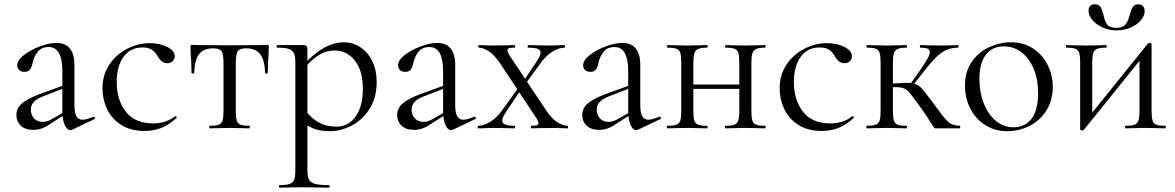

<svg xmlns="http://www.w3.org/2000/svg" viewBox="-20 -595 5448 890"><path d="M415 -54Q419 -54 420.5 -49.5Q422 -45 418 -43L315 6Q309 8 306 8Q293 8 283 -9.5Q273 -27 270 -57L218 -24Q194 -7 174.5 0Q155 7 134 7Q97 7 76.5 -12.5Q56 -32 56 -62Q56 -92 80 -114Q104 -136 159 -157L269 -197V-264Q269 -377 206 -377Q172 -377 154.5 -354.5Q137 -332 131 -303Q127 -284 119.5 -273Q112 -262 93 -262Q77 -262 68.5 -271Q60 -280 60 -292Q60 -316 91 -340Q122 -364 165 -380Q208 -396 242 -396Q283 -396 304 -370Q325 -344 325 -295V-108Q325 -73 334 -56.5Q343 -40 363 -40Q380 -40 413 -54ZM269 -71V-76V-183L176 -147Q149 -136 136 -121.5Q123 -107 123 -87Q123 -62 138 -46Q153 -30 179 -30Q199 -30 226 -46Z M455 -185Q455 -249 487.5 -296.5Q520 -344 570.5 -369.5Q621 -395 674 -395Q720 -395 755 -377.5Q790 -360 790 -334Q790 -321 780.5 -311.5Q771 -302 755 -302Q729 -302 711 -334Q699 -355 683.5 -365Q668 -375 640 -375Q584 -375 552.5 -331.5Q521 -288 521 -215Q521 -132 563 -77.5Q605 -23 690 -23Q750 -23 791 -56H793Q796 -56 798.5 -53Q801 -50 798 -48Q763 -16 728 -2Q693 12 650 12Q585 12 541 -16.5Q497 -45 476 -90Q455 -135 455 -185Z M952 -12Q980 -12 993.5 -17Q1007 -22 1011.5 -36.5Q1016 -51 1016 -81V-303Q1016 -344 1007 -357.5Q998 -371 968 -371Q924 -371 903 -344Q882 -317 880 -256Q879 -254 873.5 -254Q868 -254 868 -256L866 -316Q865 -327 864 -342.5Q863 -358 863 -378Q863 -384 864 -385.5Q865 -387 871 -387Q892 -387 908 -386L1042 -385L1179 -386Q1196 -387 1218 -387Q1224 -387 1225 -385.5Q1226 -384 1226 -378Q1226 -358 1225 -342.5Q1224 -327 1223 -316L1221 -256Q1221 -254 1215.5 -254Q1210 -254 1209 -256Q1207 -317 1186 -344Q1165 -371 1121 -371Q1091 -371 1082 -357.5Q1073 -344 1073 -303V-81Q1073 -51 1077.5 -36.5Q1082 -22 1095 -17Q1108 -12 1136 -12Q1138 -12 1138 -6Q1138 0 1136 0Q1110 0 1096 -1L1046 -2L993 -1Q978 0 952 0Q950 0 950 -6Q950 -12 952 -12Z M1726 -215Q1726 -140 1692 -88.5Q1658 -37 1608.5 -12Q1559 13 1511 13Q1479 13 1455 7.5Q1431 2 1405 -13V194Q1405 224 1412.5 238Q1420 252 1441 257.5Q1462 263 1505 263Q1508 263 1508 269Q1508 275 1505 275Q1470 275 1450 274L1378 273L1318 274Q1302 275 1276 275Q1273 275 1273 269Q1273 263 1276 263Q1308 263 1323 257.5Q1338 252 1343.5 238Q1349 224 1349 194V-305Q1349 -334 1342 -348.5Q1335 -363 1317.5 -368.5Q1300 -374 1265 -374Q1262 -374 1262 -380Q1262 -386 1265 -386H1386Q1398 -386 1401.5 -381Q1405 -376 1405 -360V-313Q1490 -399 1573 -399Q1614 -399 1649 -377Q1684 -355 1705 -313Q1726 -271 1726 -215ZM1662 -184Q1662 -267 1625 -314Q1588 -361 1531 -361Q1495 -361 1465 -344Q1435 -327 1405 -295V-71Q1432 -40 1464 -24Q1496 -8 1541 -8Q1594 -8 1628 -54.5Q1662 -101 1662 -184Z M2180 -54Q2184 -54 2185.5 -49.5Q2187 -45 2183 -43L2080 6Q2074 8 2071 8Q2058 8 2048 -9.5Q2038 -27 2035 -57L1983 -24Q1959 -7 1939.5 0Q1920 7 1899 7Q1862 7 1841.5 -12.5Q1821 -32 1821 -62Q1821 -92 1845 -114Q1869 -136 1924 -157L2034 -197V-264Q2034 -377 1971 -377Q1937 -377 1919.5 -354.5Q1902 -332 1896 -303Q1892 -284 1884.5 -273Q1877 -262 1858 -262Q1842 -262 1833.5 -271Q1825 -280 1825 -292Q1825 -316 1856 -340Q1887 -364 1930 -380Q1973 -396 2007 -396Q2048 -396 2069 -370Q2090 -344 2090 -295V-108Q2090 -73 2099 -56.5Q2108 -40 2128 -40Q2145 -40 2178 -54ZM2034 -71V-76V-183L1941 -147Q1914 -136 1901 -121.5Q1888 -107 1888 -87Q1888 -62 1903 -46Q1918 -30 1944 -30Q1964 -30 1991 -46Z M2611 0 2578 -1Q2567 -2 2547 -2L2483 -1Q2468 0 2443 0Q2441 0 2441 -6Q2441 -12 2443 -12Q2461 -12 2468.5 -14.5Q2476 -17 2476 -24Q2476 -33 2464 -51L2387 -167L2328 -80Q2308 -50 2308 -36Q2308 -24 2321.5 -18Q2335 -12 2365 -12Q2368 -12 2368 -6Q2368 0 2365 0Q2338 0 2325 -1L2265 -2L2228 -1Q2219 0 2197 0Q2194 0 2194 -6Q2194 -12 2197 -12Q2223 -12 2253.5 -31Q2284 -50 2309 -86L2378 -181L2297 -303Q2272 -340 2246 -357Q2220 -374 2200 -374Q2197 -374 2197 -380Q2197 -386 2200 -386Q2221 -386 2231 -385L2262 -384L2326 -385Q2340 -386 2365 -386Q2368 -386 2368 -380Q2368 -374 2365 -374Q2347 -374 2339.5 -371.5Q2332 -369 2332 -362Q2332 -353 2344 -335L2414 -230L2465 -306Q2486 -337 2486 -351Q2486 -363 2472.5 -368.5Q2459 -374 2428 -374Q2426 -374 2426 -380Q2426 -386 2428 -386Q2455 -386 2469 -385L2529 -384L2565 -385Q2575 -386 2597 -386Q2599 -386 2599 -380Q2599 -374 2597 -374Q2570 -374 2540.5 -355.5Q2511 -337 2484 -300L2423 -216L2512 -83Q2537 -45 2563.5 -28.5Q2590 -12 2611 -12Q2613 -12 2613 -6Q2613 0 2611 0Z M3038 -54Q3042 -54 3043.5 -49.5Q3045 -45 3041 -43L2938 6Q2932 8 2929 8Q2916 8 2906 -9.5Q2896 -27 2893 -57L2841 -24Q2817 -7 2797.5 0Q2778 7 2757 7Q2720 7 2699.5 -12.5Q2679 -32 2679 -62Q2679 -92 2703 -114Q2727 -136 2782 -157L2892 -197V-264Q2892 -377 2829 -377Q2795 -377 2777.5 -354.5Q2760 -332 2754 -303Q2750 -284 2742.5 -273Q2735 -262 2716 -262Q2700 -262 2691.5 -271Q2683 -280 2683 -292Q2683 -316 2714 -340Q2745 -364 2788 -380Q2831 -396 2865 -396Q2906 -396 2927 -370Q2948 -344 2948 -295V-108Q2948 -73 2957 -56.5Q2966 -40 2986 -40Q3003 -40 3036 -54ZM2892 -71V-76V-183L2799 -147Q2772 -136 2759 -121.5Q2746 -107 2746 -87Q2746 -62 2761 -46Q2776 -30 2802 -30Q2822 -30 2849 -46Z M3526 0Q3501 0 3487 -1L3436 -2L3383 -1Q3368 0 3343 0Q3340 0 3340 -6Q3340 -12 3343 -12Q3371 -12 3384 -17Q3397 -22 3402 -36.5Q3407 -51 3407 -81V-183H3194V-81Q3194 -51 3198.5 -36.5Q3203 -22 3216 -17Q3229 -12 3257 -12Q3260 -12 3260 -6Q3260 0 3257 0Q3232 0 3218 -1L3167 -2L3114 -1Q3100 0 3074 0Q3071 0 3071 -6Q3071 -12 3074 -12Q3102 -12 3115.5 -17Q3129 -22 3133.5 -36.5Q3138 -51 3138 -81V-305Q3138 -335 3133.5 -349.5Q3129 -364 3116 -369Q3103 -374 3075 -374Q3072 -374 3072 -380Q3072 -386 3075 -386Q3100 -386 3114 -385L3167 -384L3219 -385Q3233 -386 3257 -386Q3260 -386 3260 -380Q3260 -374 3257 -374Q3229 -374 3216 -368Q3203 -362 3198.5 -347.5Q3194 -333 3194 -303V-203H3407V-305Q3407 -335 3402.5 -349.5Q3398 -364 3385 -369Q3372 -374 3344 -374Q3341 -374 3341 -380Q3341 -386 3344 -386Q3369 -386 3384 -385L3436 -384L3488 -385Q3502 -386 3526 -386Q3529 -386 3529 -380Q3529 -374 3526 -374Q3498 -374 3485 -368Q3472 -362 3467.5 -347.5Q3463 -333 3463 -303V-81Q3463 -51 3467.5 -36.5Q3472 -22 3485 -17Q3498 -12 3526 -12Q3529 -12 3529 -6Q3529 0 3526 0Z M3594 -185Q3594 -249 3626.5 -296.5Q3659 -344 3709.5 -369.5Q3760 -395 3813 -395Q3859 -395 3894 -377.5Q3929 -360 3929 -334Q3929 -321 3919.5 -311.5Q3910 -302 3894 -302Q3868 -302 3850 -334Q3838 -355 3822.5 -365Q3807 -375 3779 -375Q3723 -375 3691.5 -331.5Q3660 -288 3660 -215Q3660 -132 3702 -77.5Q3744 -23 3829 -23Q3889 -23 3930 -56H3932Q3935 -56 3937.5 -53Q3940 -50 3937 -48Q3902 -16 3867 -2Q3832 12 3789 12Q3724 12 3680 -16.5Q3636 -45 3615 -90Q3594 -135 3594 -185Z M4429 0H4319Q4313 0 4311 -2Q4309 -4 4302 -15Q4275 -59 4248 -96Q4212 -146 4197.5 -163.5Q4183 -181 4167 -186.5Q4151 -192 4119 -191V-81Q4119 -51 4123.5 -36.5Q4128 -22 4141 -17Q4154 -12 4182 -12Q4184 -12 4184 -6Q4184 0 4182 0Q4157 0 4142 -1L4092 -2L4040 -1Q4025 0 3998 0Q3996 0 3996 -6Q3996 -12 3998 -12Q4026 -12 4039.5 -17Q4053 -22 4057.5 -36.5Q4062 -51 4062 -81V-305Q4062 -335 4057.5 -349.5Q4053 -364 4040 -369Q4027 -374 3999 -374Q3997 -374 3997 -380Q3997 -386 3999 -386Q4025 -386 4039 -385L4092 -384L4143 -385Q4158 -386 4182 -386Q4184 -386 4184 -380Q4184 -374 4182 -374Q4154 -374 4141 -368Q4128 -362 4123.5 -347.5Q4119 -333 4119 -303V-208Q4133 -208 4153 -210L4184 -211Q4197 -211 4203 -210L4245 -269Q4268 -303 4279 -322.5Q4290 -342 4290 -353Q4290 -365 4279.5 -369.5Q4269 -374 4246 -374Q4244 -374 4244 -380Q4244 -386 4246 -386Q4270 -386 4282 -385L4343 -384L4393 -385Q4403 -386 4421 -386Q4423 -386 4423 -380Q4423 -374 4421 -374Q4377 -374 4343.5 -350Q4310 -326 4265 -267L4218 -207Q4238 -202 4252.5 -185.5Q4267 -169 4307 -116L4332 -82Q4360 -43 4378 -28Q4396 -13 4429 -12Q4431 -12 4431 -6Q4431 0 4429 0Z M4453 -198Q4453 -263 4484.5 -308.5Q4516 -354 4565.5 -376.5Q4615 -399 4666 -399Q4725 -399 4769 -370Q4813 -341 4836.5 -293.5Q4860 -246 4860 -193Q4860 -131 4831.5 -84.5Q4803 -38 4754.5 -12.5Q4706 13 4649 13Q4591 13 4546.5 -15.5Q4502 -44 4477.5 -92.5Q4453 -141 4453 -198ZM4792 -165Q4792 -227 4771.5 -276Q4751 -325 4715 -352.5Q4679 -380 4633 -380Q4579 -380 4549.5 -341Q4520 -302 4520 -229Q4520 -168 4540 -116.5Q4560 -65 4596 -35Q4632 -5 4677 -5Q4731 -5 4761.5 -44.5Q4792 -84 4792 -165Z M5381 0Q5356 0 5342 -1L5291 -2L5237 -1Q5223 0 5198 0Q5195 0 5195 -6Q5195 -12 5198 -12Q5226 -12 5239 -17Q5252 -22 5257 -36.5Q5262 -51 5262 -81V-313L5004 7Q5001 10 4997 10Q4987 10 4987 4V-305Q4987 -335 4982.5 -349.5Q4978 -364 4965 -369Q4952 -374 4924 -374Q4921 -374 4921 -380Q4921 -386 4924 -386Q4948 -386 4961 -385L5014 -384L5072 -385Q5085 -386 5107 -386Q5110 -386 5110 -380Q5110 -374 5107 -374Q5079 -374 5066 -369Q5053 -364 5048 -349.5Q5043 -335 5043 -305V-73L5301 -393Q5304 -396 5308 -396Q5318 -396 5318 -390V-81Q5318 -51 5322.5 -36.5Q5327 -22 5340 -17Q5353 -12 5381 -12Q5384 -12 5384 -6Q5384 0 5381 0ZM5217 -527Q5223 -550 5231 -562.5Q5239 -575 5257 -575Q5271 -575 5278.5 -566.5Q5286 -558 5286 -544Q5286 -521 5267.5 -500Q5249 -479 5219 -466.5Q5189 -454 5156 -454Q5123 -454 5093 -467Q5063 -480 5044.5 -501Q5026 -522 5026 -545Q5026 -575 5055 -575Q5074 -575 5081 -563.5Q5088 -552 5095 -526Q5101 -497 5112 -481.5Q5123 -466 5155 -466Q5185 -466 5197.5 -482Q5210 -498 5217 -527Z"/></svg>

Font: Cormorant Garamond
Style: Regular
Weight: 400
Designer: Christian Thalmann (Catharsis Fonts)
Version: Version 3.000